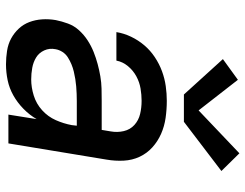

<svg xmlns="http://www.w3.org/2000/svg" viewBox="-109 -701 818 640"><g transform="rotate(90 300.0 -381.0)"><path d="M195 8Q195 8 195 8Q195 8 195 8H194Q172 8 149.5 4.5Q127 1 108.5 -9Q90 -19 75.5 -34.5Q61 -50 53.5 -70Q46 -90 44.5 -112.5Q43 -135 47 -158Q51 -178 58.5 -198.5Q66 -219 81 -235.5Q96 -252 114.5 -264Q133 -276 153 -284Q173 -292 193.5 -297.5Q214 -303 234.5 -306.5Q255 -310 275.5 -310.5Q296 -311 317 -311H413L418 -341Q422 -363 417 -384.5Q412 -406 396.5 -420Q381 -434 360 -439Q339 -444 316 -444Q296 -444 275 -440.5Q254 -437 234.5 -426.5Q215 -416 200.5 -398.5Q186 -381 182 -360H87Q91 -385 102.5 -409Q114 -433 131 -453Q148 -473 170.5 -488Q193 -503 217.5 -512Q242 -521 267 -524.5Q292 -528 316 -528Q345 -528 373 -524Q401 -520 426 -509Q451 -498 471 -480Q491 -462 502.5 -437.5Q514 -413 515.5 -384.5Q517 -356 512 -327L458 0H362L377 -94Q363 -70 342.5 -50Q322 -30 298 -16.5Q274 -3 247.5 2.5Q221 8 195 8ZM245 -76Q271 -76 298.5 -84.5Q326 -93 347.5 -112.5Q369 -132 380.5 -158Q392 -184 397 -211L399 -228H317Q305 -228 292.5 -227.5Q280 -227 268 -226Q256 -225 243.5 -223Q231 -221 218.5 -218Q206 -215 194 -210Q182 -205 171 -198Q160 -191 153 -180Q146 -169 144 -157Q140 -137 148 -119.5Q156 -102 171.5 -92.5Q187 -83 206 -79.5Q225 -76 245 -76ZM295 -585 177 -715 246 -765 348 -634 491 -770 550 -710 386 -585Z"/></g></svg>

Font: Iosevka SS04 Medium Extended
Style: Italic
Weight: 500
Width: 7
Italic angle: -9°
Monospace: yes
Designer: Belleve Invis
Foundry: Belleve Invis
Version: Version 19.0.0; ttfautohint (v1.8.4)